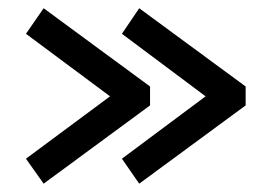

<svg xmlns="http://www.w3.org/2000/svg" viewBox="-20 -519 660 466"><path d="M85.9 -73.2 43 -133.8 247.1 -285.2 43 -437 85.9 -499 344.2 -309.1V-263.2ZM317.9 -73.2 275.9 -133.8 479 -285.2 275.9 -437 317.9 -499 576.2 -309.1V-263.2Z"/></svg>

Font: Kanit
Style: Regular
Weight: 400
Designer: Katatrad Team
Foundry: CadsonDemak
Version: Version 1.000;PS 001.000;hotconv 1.0.88;makeotf.lib2.5.64775